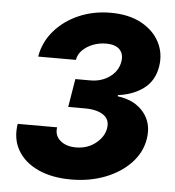

<svg xmlns="http://www.w3.org/2000/svg" viewBox="-53 -786 773 846"><g transform="rotate(5 333.5 -363.5)"><path d="M291.9 9.9Q206.7 9.9 145.4 -18.5Q84.2 -46.9 55.2 -97.5Q26.3 -148.1 36.9 -213.8H211.3Q205.6 -177.9 231.5 -155.4Q257.5 -132.8 301.5 -132.8Q351.9 -132.8 388.3 -161.6Q424.7 -190.3 431.1 -229.4Q437.1 -267.8 408.2 -287.6Q379.3 -307.5 326.3 -307.5H252.1L272.7 -432.5H339.5Q388.8 -432.5 425.1 -459Q461.3 -485.4 468 -527Q473.7 -560 454.9 -580.1Q436.1 -600.1 394.2 -600.1Q364.7 -600.1 337.2 -589.7Q309.7 -579.2 290.7 -560.5Q271.7 -541.9 267.8 -517H100.9Q111.9 -581.7 154.7 -631.4Q197.4 -681.1 262.1 -709.2Q326.7 -737.2 402.7 -737.2Q483 -737.2 538.4 -707.2Q593.8 -677.2 619.5 -627.7Q645.2 -578.1 635.7 -519.9Q625.4 -456.7 579.5 -421.9Q533.7 -387.1 465.6 -378.6V-373.2Q540.8 -363.6 580.8 -315.3Q620.7 -267 609.4 -197.4Q599.8 -137.4 555.8 -90.6Q511.7 -43.7 443.4 -16.9Q375 9.9 291.9 9.9Z"/></g></svg>

Font: Inter UI Extra Bold
Style: Italic
Weight: 800
Italic angle: 9.39999°
Designer: Rasmus Andersson
Foundry: rsms
Version: 3.2;8d6f07862